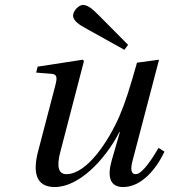

<svg xmlns="http://www.w3.org/2000/svg" viewBox="-20 -743 684 775"><path d="M275 -680C275 -659 301 -642 331 -626L482 -542L497 -562L378 -682C348 -713 331 -723 314 -723C299 -723 275 -700 275 -680ZM126 -450 188 -445C212 -443 211 -428 203 -397L134 -133C113 -53 121 12 201 12C297 12 402 -94 462 -210H464L431 -96C412 -29 424 12 477 12C549 12 609 -57 644 -131L620 -146C600 -112 556 -40 528 -40C507 -40 507 -63 515 -94L622 -502L533 -490C504 -388 488 -335 462 -274C418 -173 331 -40 248 -40C216 -40 208 -70 223 -128L319 -497L314 -502L132 -474Z"/></svg>

Font: Heuristica
Style: Italic
Weight: 400
Italic angle: -13°
Version: Version 1.0.1